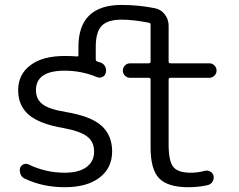

<svg xmlns="http://www.w3.org/2000/svg" viewBox="-20 -783 985 790"><path d="M681.6 -462.9Q673.8 -462.9 673.8 -455.1V-189.5Q673.8 -119.1 693.4 -95.7Q712.9 -72.3 764.6 -72.3Q793.9 -72.3 822.3 -80.1Q835 -83 845.2 -77.1Q855.5 -71.3 858.4 -60.5Q860.4 -53.7 858.9 -47.4Q857.4 -41 855 -36.1Q852.5 -31.2 847.2 -27.3Q841.8 -23.4 835.9 -21.5Q797.9 -12.7 754.9 -12.7Q669.9 -12.7 634.8 -49.3Q599.6 -85.9 599.6 -175.8V-455.1Q599.6 -462.9 591.8 -462.9H515.6Q502.9 -462.9 494.1 -471.7Q485.4 -480.5 485.4 -492.7Q485.4 -504.9 494.1 -513.7Q502.9 -522.5 515.6 -522.5H591.8Q599.6 -522.5 599.6 -529.3V-681.6Q599.6 -688.5 592.8 -689.5Q528.3 -702.1 480.5 -702.1Q422.9 -702.1 398.4 -676.8Q374 -651.4 374 -589.8V-538.1Q374 -532.2 379.9 -530.3Q386.7 -527.3 394.5 -525.4Q407.2 -520.5 413.1 -508.3Q418.9 -496.1 415 -482.4Q412.1 -471.7 401.4 -466.3Q390.6 -460.9 378.9 -465.8Q315.4 -492.2 246.1 -492.2Q127.9 -492.2 127.9 -412.1Q127.9 -376 153.8 -355Q179.7 -334 250 -322.3Q351.6 -305.7 396.5 -266.6Q441.4 -227.5 441.4 -159.7Q441.4 -91.8 389.6 -52.2Q337.9 -12.7 246.1 -12.7Q156.2 -12.7 82 -47.9Q69.3 -53.7 64.5 -66.4Q59.6 -79.1 62.5 -91.8Q66.4 -102.5 77.1 -106.9Q87.9 -111.3 97.7 -106.4Q168 -72.3 246.1 -72.3Q303.7 -72.3 335.4 -95.2Q367.2 -118.2 367.2 -159.2Q367.2 -199.2 338.9 -221.2Q310.5 -243.2 242.2 -255.9Q143.6 -272.5 99.1 -310.1Q54.7 -347.7 54.7 -412.1Q54.7 -476.6 105 -514.6Q155.3 -552.7 246.1 -552.7Q272.5 -552.7 295.9 -550.8Q302.7 -549.8 302.7 -556.6V-589.8Q302.7 -762.7 480.5 -762.7Q550.8 -762.7 618.2 -749Q642.6 -744.1 658.2 -723.6Q673.8 -703.1 673.8 -677.7V-529.3Q673.8 -522.5 681.6 -522.5H841.8Q853.5 -522.5 862.3 -513.7Q871.1 -504.9 871.1 -492.7Q871.1 -480.5 862.3 -471.7Q853.5 -462.9 841.8 -462.9Z"/></svg>

Font: Gen Jyuu Gothic P Normal
Style: Regular
Weight: 300
Designer: [Source Han Sans]
Ryoko NISHIZUKA  (kana & ideographs); Paul D. Hunt (Latin, Greek & Cyrillic); Wenlong ZHANG  (bopomofo
Version: Version 1.002.20150607